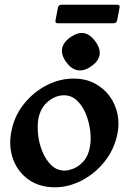

<svg xmlns="http://www.w3.org/2000/svg" viewBox="-20 -785 545 816"><path d="M214 11Q147 11 101 -22Q55 -55 35.5 -109Q16 -163 28 -225Q40 -290 80 -341Q120 -392 176 -421.5Q232 -451 293 -451Q343 -451 381.5 -431Q420 -411 445 -377.5Q470 -344 479 -302Q488 -260 479 -216Q466 -151 425.5 -99.5Q385 -48 328.5 -18.5Q272 11 214 11ZM255 -60Q271 -60 293.5 -69Q316 -78 335.5 -100Q355 -122 362 -160Q368 -190 363.5 -228Q359 -266 345 -300.5Q331 -335 307.5 -357.5Q284 -380 252 -380Q216 -380 184 -353.5Q152 -327 143 -280Q138 -250 142 -212.5Q146 -175 160.5 -140Q175 -105 198.5 -82.5Q222 -60 255 -60ZM338 -644Q365 -638 387 -607Q408 -576 403 -550Q397 -523 366 -502Q335 -481 308 -487Q283 -491 260 -523Q239 -553 244 -580Q250 -607 281 -628Q312 -649 338 -644ZM478 -699Q475 -686 462 -686H226Q213 -686 216 -699L226 -752Q229 -765 242 -765H478Q491 -765 488 -752Z"/></svg>

Font: Young Serif Light
Style: Italic
Weight: 300
Italic angle: -10.979°
Designer: Bastien Sozeau
Foundry: NBR — Bastien Sozeau
Version: Version 5.001